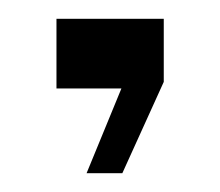

<svg xmlns="http://www.w3.org/2000/svg" viewBox="-20 -94 234 204"><path d="M72 90 109 0H40V-74H154V-7L110 90Z"/></svg>

Font: Big Shoulders Text SC Thin
Style: Regular
Weight: 100
Designer: Patric King
Foundry: XO Type Co
Version: Version 2.002